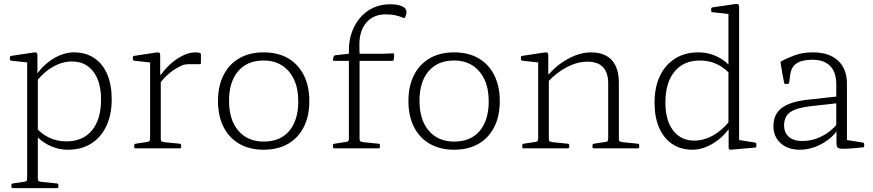

<svg xmlns="http://www.w3.org/2000/svg" viewBox="-20 -765 4500 990"><path d="M120 205V-323H175V205ZM46 205Q39 205 39 198V189Q39 182 46 181L105 172Q115 171 117.5 167Q120 163 120 152V25H175V155Q175 165 178.5 168Q182 171 194 173L274 181Q281 182 281 189V198Q281 205 273 205ZM164 -109Q195 -73 235 -54.5Q275 -36 322 -36Q407 -36 454 -92.5Q501 -149 501 -252Q501 -344 461 -396Q421 -448 351 -448Q303 -448 255.5 -422Q208 -396 169 -347L161 -369Q198 -427 252.5 -461Q307 -495 361 -495Q422 -495 465.5 -466Q509 -437 532.5 -383Q556 -329 556 -253Q556 -174 528.5 -115.5Q501 -57 450.5 -25Q400 7 331 7Q276 7 227.5 -18.5Q179 -44 147 -90ZM120 -323V-468L139 -441L38 -452Q31 -453 31 -460V-469Q31 -476 39 -477L151 -494Q164 -496 168.5 -493Q173 -490 173 -480V-389L175 -371V-323Z M754 0V-323H809V0ZM1016 -441Q1016 -434 1009 -434H951Q943 -434 934.5 -432.5Q926 -431 917 -427Q887 -414 856 -389.5Q825 -365 800 -329L795 -351Q803 -372 822.5 -396.5Q842 -421 869 -443.5Q896 -466 927 -480.5Q958 -495 988 -495Q1016 -495 1016 -485ZM679 0Q672 0 672 -7V-16Q672 -23 679 -24L738 -33Q748 -34 751 -38Q754 -42 754 -53V-180H809V-50Q809 -40 812.5 -37Q816 -34 827 -32L907 -24Q914 -23 914 -16V-7Q914 0 906 0ZM754 -323V-468L772 -441L672 -452Q665 -453 665 -460V-469Q665 -476 672 -477L784 -494Q797 -496 801.5 -493Q806 -490 806 -480V-389L809 -371V-323Z M1339 7Q1267 7 1214 -23.5Q1161 -54 1132.5 -110.5Q1104 -167 1104 -244Q1104 -321 1132.5 -377.5Q1161 -434 1214 -464.5Q1267 -495 1339 -495Q1413 -495 1465.5 -464.5Q1518 -434 1546.5 -377.5Q1575 -321 1575 -244Q1575 -166 1546.5 -110Q1518 -54 1465.5 -23.5Q1413 7 1339 7ZM1340 -35Q1425 -35 1471.5 -90Q1518 -145 1518 -243Q1518 -308 1496 -355Q1474 -402 1434 -427.5Q1394 -453 1339 -453Q1255 -453 1208 -398Q1161 -343 1161 -245Q1161 -147 1209 -91Q1257 -35 1340 -35Z M1779 -507Q1779 -558 1795 -601Q1811 -644 1839 -676Q1867 -708 1906 -725.5Q1945 -743 1990 -743Q2031 -743 2053.5 -732.5Q2076 -722 2076 -704Q2076 -697 2074 -689.5Q2072 -682 2069 -676Q2065 -670 2059 -673Q2042 -681 2019.5 -686Q1997 -691 1969 -691Q1906 -691 1869.5 -649Q1833 -607 1833 -535Q1833 -518 1833.5 -508Q1834 -498 1834 -488V0H1779ZM1703 -451Q1696 -451 1697 -458L1700 -472Q1702 -479 1709 -480L1779 -488H1957L2005 -490Q2012 -490 2012 -483Q2012 -477 2012 -470.5Q2012 -464 2010 -458Q2009 -451 2002 -451ZM1704 0Q1697 0 1697 -7V-16Q1697 -23 1705 -24L1763 -33Q1773 -34 1776 -38Q1779 -42 1779 -53V-180H1834V-50Q1834 -40 1837.5 -37Q1841 -34 1852 -32L1932 -24Q1939 -23 1939 -16V-7Q1939 0 1932 0Z M2321 7Q2249 7 2196 -23.5Q2143 -54 2114.5 -110.5Q2086 -167 2086 -244Q2086 -321 2114.5 -377.5Q2143 -434 2196 -464.5Q2249 -495 2321 -495Q2395 -495 2447.5 -464.5Q2500 -434 2528.5 -377.5Q2557 -321 2557 -244Q2557 -166 2528.5 -110Q2500 -54 2447.5 -23.5Q2395 7 2321 7ZM2322 -35Q2407 -35 2453.5 -90Q2500 -145 2500 -243Q2500 -308 2478 -355Q2456 -402 2416 -427.5Q2376 -453 2321 -453Q2237 -453 2190 -398Q2143 -343 2143 -245Q2143 -147 2191 -91Q2239 -35 2322 -35Z M3116 -334Q3116 -390 3089.5 -418.5Q3063 -447 3009 -447Q2958 -447 2904 -419.5Q2850 -392 2802 -340L2796 -365Q2825 -403 2863 -432Q2901 -461 2943.5 -478Q2986 -495 3027 -495Q3098 -495 3134.5 -455Q3171 -415 3171 -338V0H3116ZM2755 0V-323H2810V0ZM2680 0Q2673 0 2673 -7V-16Q2673 -23 2680 -24L2739 -33Q2749 -34 2752 -38Q2755 -42 2755 -53V-180H2810V-50Q2810 -40 2813.5 -37Q2817 -34 2828 -32L2908 -24Q2915 -23 2915 -16V-7Q2915 0 2907 0ZM3042 0Q3035 0 3035 -7V-16Q3035 -23 3042 -24L3101 -33Q3111 -34 3113.5 -38Q3116 -42 3116 -53V-180H3171V-50Q3171 -40 3174.5 -37Q3178 -34 3190 -32L3269 -24Q3276 -23 3276 -16V-7Q3276 0 3269 0ZM2755 -323V-468L2773 -441L2673 -452Q2666 -453 2666 -460V-469Q2666 -476 2673 -477L2785 -494Q2798 -496 2802.5 -493Q2807 -490 2807 -480V-389L2810 -371V-323Z M3736 -162V-600H3791V-162ZM3748 -379Q3717 -415 3677 -434Q3637 -453 3589 -453Q3505 -453 3458 -396Q3411 -339 3411 -236Q3411 -144 3451 -92Q3491 -40 3560 -40Q3609 -40 3656.5 -66.5Q3704 -93 3742 -141L3751 -119Q3715 -62 3660 -27.5Q3605 7 3551 7Q3491 7 3447 -22Q3403 -51 3379 -105.5Q3355 -160 3355 -235Q3355 -315 3382.5 -373Q3410 -431 3461 -463Q3512 -495 3581 -495Q3636 -495 3684 -470Q3732 -445 3765 -398ZM3736 -573V-718L3755 -691L3654 -702Q3647 -703 3647 -710V-719Q3647 -726 3654 -727L3769 -744Q3782 -746 3786.5 -743Q3791 -740 3791 -730V-573ZM3791 -162V-19L3772 -46L3873 -30Q3880 -28 3880 -21V-12Q3880 -5 3873 -4L3748 7Q3743 7 3740 4.5Q3737 2 3737 -5V-117L3736 -126V-162Z M4103 7Q4043 7 4005.5 -26.5Q3968 -60 3968 -114Q3968 -176 4011 -208.5Q4054 -241 4146 -251L4301 -268L4300 -233L4156 -217Q4083 -208 4053 -185.5Q4023 -163 4023 -119Q4023 -81 4047.5 -59.5Q4072 -38 4115 -38Q4160 -38 4196.5 -53Q4233 -68 4258 -88Q4283 -108 4293 -122L4303 -108Q4299 -93 4282 -73.5Q4265 -54 4237.5 -35.5Q4210 -17 4175.5 -5Q4141 7 4103 7ZM4292 -331Q4292 -393 4260.5 -425Q4229 -457 4168 -457Q4141 -457 4117 -451Q4093 -445 4076.5 -429.5Q4060 -414 4055 -383L4049 -339Q4047 -332 4040 -332H4031Q4024 -332 4023 -339Q4018 -365 4013.5 -389.5Q4009 -414 4005 -439Q4004 -446 4010 -450Q4033 -463 4075.5 -479Q4118 -495 4171 -495Q4255 -495 4301 -452.5Q4347 -410 4347 -335V-162H4292ZM4347 -162V-19L4327 -46L4429 -30Q4436 -28 4436 -21V-12Q4436 -5 4428 -5L4374 0Q4337 3 4319.5 2Q4302 1 4297.5 -6.5Q4293 -14 4293 -28V-96L4292 -102V-162Z"/></svg>

Font: Hahmlet ExtraLight
Style: Regular
Weight: 250
Designer: Minjoo Ham & Mark Frömberg
Foundry: hypertype
Version: Version 1.002